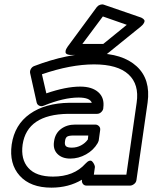

<svg xmlns="http://www.w3.org/2000/svg" viewBox="-20 -820 695 874"><path d="M33.2 -162.1Q46.4 -252.4 116 -301.5Q185.5 -350.6 295.9 -352.1H397.9Q389.2 -376 337.9 -376Q270 -376 179.2 -338.9Q169.4 -334.5 159.7 -338.4Q149.9 -342.3 147 -353L117.2 -486.8Q115.2 -496.6 120.4 -505.9Q125.5 -515.1 134.8 -519Q287.1 -577.1 415 -577.1Q537.6 -577.1 602.1 -518.1Q666.5 -459 651.9 -353L601.1 0Q599.6 10.7 590.3 17.8Q581.1 24.9 571.8 24.9H374Q363.3 24.9 357.4 17.1Q351.6 9.3 353 0V-2Q292.5 34.2 213.9 34.2Q118.7 34.2 69.8 -20Q21 -74.2 33.2 -162.1ZM83 -162.1Q73.7 -94.7 109.1 -55.4Q144.5 -16.1 221.2 -16.1Q316.4 -16.1 369.1 -75.2Q378.4 -85.4 386.2 -87.9Q394 -90.3 398.7 -85.9Q403.3 -81.5 406.5 -75.9Q409.7 -70.3 411.1 -65.4L412.1 -60.1L407.2 -24.9H555.2L602.1 -353Q614.3 -436 564.9 -481.4Q515.6 -526.9 408.2 -526.9Q301.8 -526.9 170.9 -481.9L190.9 -395Q280.3 -425.8 345.2 -425.8Q398.9 -425.8 427.7 -400.1Q456.5 -374.5 450.2 -329.1V-327.1Q449.2 -317.9 440.9 -309.8Q432.6 -301.8 421.9 -301.8H289.1Q103.5 -298.8 83 -162.1ZM226.1 -176.8Q231 -212.9 257.6 -232.9Q284.2 -252.9 321.8 -252.9H414.1Q423.3 -252.9 430.4 -245.8Q437.5 -238.8 436 -228L429.2 -179.2Q426.8 -171.9 424.8 -168.9Q405.8 -136.2 371.6 -117.2Q337.4 -98.1 299.8 -98.1Q262.2 -98.1 241.2 -119.6Q220.2 -141.1 226.1 -176.8ZM275.9 -176.8Q273.4 -161.6 280 -154.8Q286.6 -147.9 307.1 -147.9Q329.6 -147.9 348.9 -158.2Q368.2 -168.5 379.9 -185.1L381.8 -203.1H314.9Q292 -203.1 284.7 -197.3Q277.3 -191.4 275.9 -176.8ZM288.1 -607.9 420.9 -788.1Q426.8 -795.4 435.8 -798.3Q444.8 -801.3 452.1 -798.8L619.1 -741.2Q620.6 -740.7 623.3 -739.7Q626 -738.8 630.9 -735.1Q635.7 -731.4 637.5 -727.3Q639.2 -723.1 635.5 -715.6Q631.8 -708 621.1 -699.2L470.2 -577.1Q462.9 -569.8 452.1 -569.8H304.2Q302.2 -569.8 299.3 -569.8Q296.4 -569.8 290 -571.5Q283.7 -573.2 280.5 -576.7Q277.3 -580.1 278.6 -588.1Q279.8 -596.2 288.1 -607.9ZM355 -620.1H450.2L557.1 -707L448.2 -745.1Z"/></svg>

Font: Trueno ExtraBold Outline
Style: Italic
Weight: 800
Width: 6
Designer: Julieta Ulanovsky
Foundry: Julieta Ulanovsky
Version: Version 3.001b | FøM Fix